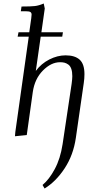

<svg xmlns="http://www.w3.org/2000/svg" viewBox="-20 -766 562 1089"><path d="M64.9 6.8 66.9 -17.1 143.1 -558.1H80.1L85 -583H146L157.2 -662.1Q159.2 -677.7 159.2 -683.1Q159.2 -693.4 152.3 -697.8Q145.5 -702.1 127.9 -702.1H98.1L102.1 -729Q155.8 -729 178.2 -731.7Q200.7 -734.4 228 -746.1L233.9 -717.8L214.8 -583H336.9L333 -558.1H210.9L183.1 -363.8Q213.4 -404.8 259.5 -428.5Q305.7 -452.1 352.1 -452.1Q404.8 -452.1 431.9 -427.5Q459 -402.8 459 -345.2Q459 -320.3 455.1 -294.9L410.2 16.1Q396 113.8 346.7 188.7Q297.4 263.7 232.9 303.2L221.2 283.2Q258.8 252 290.5 193.1Q322.3 134.3 335 51.8L386.2 -290Q390.1 -318.4 390.1 -334Q390.1 -358.9 384.3 -375.5Q378.4 -392.1 367.4 -399.9Q356.4 -407.7 345.7 -410.4Q335 -413.1 320.8 -413.1Q270 -413.1 223.4 -366Q176.8 -318.8 166 -244.1L131.8 0Z"/></svg>

Font: Dihjauti
Style: Italic
Weight: 400
Italic angle: -9°
Designer: T. Christopher White
Version: Version 3.0.0